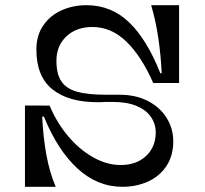

<svg xmlns="http://www.w3.org/2000/svg" viewBox="-20 -720 790 740"><path d="M171.2 -313Q198.4 -247.9 241.7 -196.2Q285 -144.5 338.2 -114.2Q391.4 -84 444.9 -84Q505.9 -84 543.1 -118.9Q580.2 -153.8 580.2 -209.8Q580.2 -242.8 561.5 -269.6Q542.8 -296.5 506.1 -311.8Q469.4 -327.1 414.8 -327.1H385.8Q375.8 -326.1 355.8 -326.1Q243.6 -326.1 181.9 -375.8Q120.2 -425.4 120.2 -528.9Q120.2 -583.6 146.9 -622.2Q173.6 -660.9 217.6 -680.4Q261.6 -700 313 -700Q409.2 -700 478.1 -633.4Q546.9 -566.9 597.8 -437.9H603.1Q600.1 -506.6 590 -574.4Q579.9 -642.2 562.6 -700H670.2V-400H570.6Q525.6 -502.6 467.4 -559.3Q409.1 -616 336.6 -616Q274.1 -616 235.8 -579.8Q197.5 -543.6 197.5 -485.8Q197.5 -434.1 216.8 -406.1Q236 -378.1 276.7 -366.5Q317.4 -354.9 387.2 -354.9H440.2Q503.4 -354.9 550.1 -330.7Q596.8 -306.5 622.2 -265.6Q647.8 -224.8 647.8 -175.2Q647.8 -119.4 621.1 -79.6Q594.4 -39.9 549.6 -19.9Q504.9 0 452 0Q355.1 0 278.2 -71Q201.4 -142 149.2 -270.5H142.6Q146.4 -190.9 158.9 -122.4Q171.5 -54 194.8 0H76.2V-313.4Z"/></svg>

Font: Space Cowgirl
Style: Regular
Weight: 400
Designer: Valery Marier
Foundry: Valery Marier
Version: Version 1.000